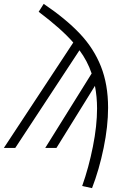

<svg xmlns="http://www.w3.org/2000/svg" viewBox="-47 -765 659 993"><path d="M512 -208Q512 -112 489 0Q466 112 429 208L378 197Q412 101 433.5 -7Q455 -115 455 -204Q455 -264 444 -321L245 0H187L427 -385Q405 -450 364 -505L32 0H-27L332 -545Q270 -616 153 -704L179 -745Q293 -668 365.5 -591.5Q438 -515 475 -421.5Q512 -328 512 -208Z"/></svg>

Font: Fira Sans Light
Style: Italic
Weight: 300
Italic angle: -8°
Designer: bBox Type GmbH & Carrois Corporate GbR & Edenspiekermann AG
Foundry: bBox Type GmbH & Carrois Corporate GbR & Edenspiekermann AG
Version: Version 4.301